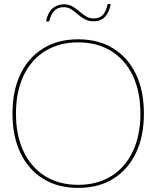

<svg xmlns="http://www.w3.org/2000/svg" viewBox="-20 -907 764 938"><path d="M362 -715Q461 -715 533 -670.5Q605 -626 644 -545Q683 -464 683 -352Q683 -241 644 -159.5Q605 -78 533 -33.5Q461 11 362 11Q263 11 191 -33.5Q119 -78 80 -159.5Q41 -241 41 -352Q41 -464 80 -545Q119 -626 191 -670.5Q263 -715 362 -715ZM362 -700Q269 -700 200.5 -657.5Q132 -615 95 -537Q58 -459 58 -352Q58 -246 95 -167.5Q132 -89 200.5 -46.5Q269 -4 362 -4Q455 -4 523.5 -46.5Q592 -89 629 -167.5Q666 -246 666 -352Q666 -459 629 -537Q592 -615 523.5 -657.5Q455 -700 362 -700ZM521 -887Q505 -803 438 -803Q412 -803 393.5 -813.5Q375 -824 359.5 -837.5Q344 -851 328 -861.5Q312 -872 291 -872Q262 -872 245 -854Q228 -836 220 -802H205Q213 -845 236.5 -865.5Q260 -886 292 -886Q316 -886 334 -875.5Q352 -865 367.5 -851.5Q383 -838 399.5 -827.5Q416 -817 438 -817Q468 -817 483.5 -835Q499 -853 506 -887Z"/></svg>

Font: Prodigy Sans Thin
Style: Regular
Weight: 100
Designer: Wei Huang
Foundry: Wei Huang
Version: Version 1.003; ttfautohint (v1.8.3)